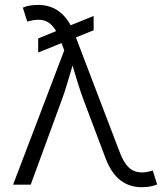

<svg xmlns="http://www.w3.org/2000/svg" viewBox="-20 -758 678 788"><path d="M136.7 -542.5V-600.1L210.4 -630.4Q189.9 -665 162.8 -673.3Q135.7 -681.6 99.1 -671.4L91.8 -669.4L73.7 -726.6Q98.1 -737.8 136.7 -737.8Q224.1 -737.8 270 -654.3L364.3 -692.4V-633.8L291.5 -604.5L471.2 -133.8Q493.2 -75.7 524.2 -59.3Q555.2 -43 599.6 -56.2L606.9 -58.1L625 -1Q614.3 3.9 597.7 7.1Q581.1 10.3 561.5 10.3Q510.7 10.3 473.6 -18.6Q436.5 -47.4 413.1 -108.9L324.7 -343.3Q310.5 -380.9 299.6 -416.7Q288.6 -452.6 277.8 -488.8Q267.1 -453.1 256.3 -416.5Q245.6 -379.9 231.9 -343.3L106 0H33.7L243.7 -551.3L232.4 -581.1Z"/></svg>

Font: Inter Light
Style: Regular
Weight: 300
Designer: Rasmus Andersson
Foundry: rsms
Version: Version 4.000;git-a52131595